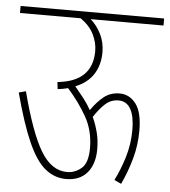

<svg xmlns="http://www.w3.org/2000/svg" viewBox="-48 -666 628 709"><g transform="rotate(5 266.0 -311.0)"><path d="M0 -622H532V-596H262Q286 -575 301 -544.5Q316 -514 316 -478Q316 -431 294 -396.5Q272 -362 227 -344Q244 -324 260 -303.5Q276 -283 288 -261Q310 -293 334.5 -312.5Q359 -332 393 -332Q429 -332 453 -301Q477 -270 477 -201Q477 -148 463 -97.5Q449 -47 427 0L401 -12Q421 -51 436 -100Q451 -149 451 -202Q451 -252 436 -279Q421 -306 391 -306Q363 -306 342 -287Q321 -268 301 -237Q313 -211 320.5 -182Q328 -153 328 -120Q328 -64 300.5 -32Q273 0 223 0Q179 0 144.5 -28.5Q110 -57 80.5 -123.5Q51 -190 21 -303L47 -310Q86 -160 126 -93Q166 -26 224 -26Q253 -26 277 -46Q301 -66 301 -121Q301 -186 272 -237Q243 -288 201 -335Q183 -330 163 -328L160 -354Q289 -367 289 -480Q289 -511 274 -541.5Q259 -572 225 -596H0Z"/></g></svg>

Font: Noto Sans ExtraCondensed Thin
Style: Regular
Weight: 100
Width: 2
Designer: Monotype Design Team
Foundry: Monotype Imaging Inc.
Version: Version 2.013; ttfautohint (v1.8.4.7-5d5b)